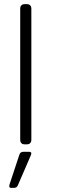

<svg xmlns="http://www.w3.org/2000/svg" viewBox="-20 -700 290 931"><path d="M78 -23V-657Q78 -680 101 -680H109Q132 -680 132 -657V-23Q132 0 109 0H101Q78 0 78 -23ZM25 203Q25 198 26 195L74 50Q77 42 81.5 39Q86 36 96 36H120Q132 36 132 44L130 52L66 200Q63 206 58.5 208.5Q54 211 46 211H34Q25 211 25 203Z"/></svg>

Font: Mitr ExtraLight
Style: Regular
Weight: 275
Designer: Thanarat Vachiruckul
Foundry: Cadson Demak Co.,Ltd.
Version: Version 1.001